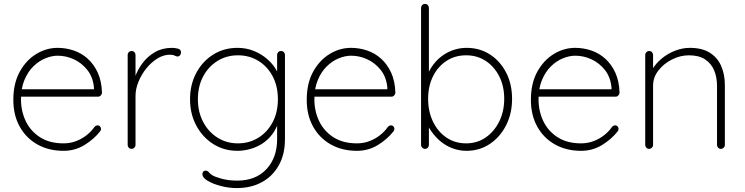

<svg xmlns="http://www.w3.org/2000/svg" viewBox="-20 -759 3799 979"><path d="M304 10Q229 10 171.5 -22Q114 -54 81 -112.5Q48 -171 48 -250Q48 -334 80.5 -393Q113 -452 164.5 -483.5Q216 -515 274 -515Q316 -515 356 -501.5Q396 -488 427.5 -459.5Q459 -431 478.5 -388.5Q498 -346 500 -287Q500 -279 494 -272.5Q488 -266 480 -266H72L66 -304H469L459 -295V-313Q454 -366 425.5 -402Q397 -438 357 -456.5Q317 -475 274 -475Q244 -475 211 -461.5Q178 -448 150 -420.5Q122 -393 104.5 -351Q87 -309 87 -253Q87 -192 111.5 -141Q136 -90 184.5 -59Q233 -28 304 -28Q338 -28 368 -39.5Q398 -51 422 -70Q446 -89 461 -111Q469 -120 478 -120Q485 -120 490 -114.5Q495 -109 495 -102Q495 -95 491 -90Q460 -50 411.5 -20Q363 10 304 10Z M651 0Q642 0 636.5 -6Q631 -12 631 -20V-479Q631 -487 637 -493Q643 -499 651 -499Q660 -499 665.5 -493Q671 -487 671 -479V-310L654 -284Q654 -323 667.5 -363Q681 -403 707 -437.5Q733 -472 770.5 -493.5Q808 -515 857 -515Q871 -515 887 -511Q903 -507 903 -492Q903 -483 898 -477Q893 -471 885 -471Q879 -471 870.5 -475.5Q862 -480 846 -480Q814 -480 783 -461Q752 -442 726.5 -410.5Q701 -379 686 -342Q671 -305 671 -270V-20Q671 -12 665 -6Q659 0 651 0Z M1191 -515Q1236 -515 1275 -499Q1314 -483 1343.5 -457Q1373 -431 1389.5 -401Q1406 -371 1406 -342L1393 -379V-479Q1393 -487 1398.5 -493Q1404 -499 1413 -499Q1422 -499 1427.5 -493Q1433 -487 1433 -479V-49Q1433 28 1401.5 84Q1370 140 1315 170Q1260 200 1187 200Q1147 200 1106.5 189.5Q1066 179 1039 163Q1012 147 1012 129Q1012 121 1016.5 116Q1021 111 1029 111Q1039 111 1047.5 122Q1056 133 1078 142Q1087 145 1102.5 150Q1118 155 1140 158.5Q1162 162 1189 162Q1284 162 1338.5 103.5Q1393 45 1393 -49V-148L1403 -147Q1391 -104 1368 -74Q1345 -44 1315.5 -25.5Q1286 -7 1253.5 1.5Q1221 10 1191 10Q1122 10 1067.5 -24.5Q1013 -59 981 -118.5Q949 -178 949 -253Q949 -328 981 -387.5Q1013 -447 1067.5 -481Q1122 -515 1191 -515ZM1193 -477Q1135 -477 1088.5 -448Q1042 -419 1015.5 -368.5Q989 -318 989 -253Q989 -189 1015.5 -138Q1042 -87 1088.5 -57.5Q1135 -28 1193 -28Q1251 -28 1297 -56.5Q1343 -85 1370 -135.5Q1397 -186 1397 -253Q1397 -320 1370 -370.5Q1343 -421 1297 -449Q1251 -477 1193 -477Z M1800 10Q1725 10 1667.5 -22Q1610 -54 1577 -112.5Q1544 -171 1544 -250Q1544 -334 1576.5 -393Q1609 -452 1660.5 -483.5Q1712 -515 1770 -515Q1812 -515 1852 -501.5Q1892 -488 1923.5 -459.5Q1955 -431 1974.5 -388.5Q1994 -346 1996 -287Q1996 -279 1990 -272.5Q1984 -266 1976 -266H1568L1562 -304H1965L1955 -295V-313Q1950 -366 1921.5 -402Q1893 -438 1853 -456.5Q1813 -475 1770 -475Q1740 -475 1707 -461.5Q1674 -448 1646 -420.5Q1618 -393 1600.5 -351Q1583 -309 1583 -253Q1583 -192 1607.5 -141Q1632 -90 1680.5 -59Q1729 -28 1800 -28Q1834 -28 1864 -39.5Q1894 -51 1918 -70Q1942 -89 1957 -111Q1965 -120 1974 -120Q1981 -120 1986 -114.5Q1991 -109 1991 -102Q1991 -95 1987 -90Q1956 -50 1907.5 -20Q1859 10 1800 10Z M2359 -515Q2426 -515 2478 -481.5Q2530 -448 2560.5 -389.5Q2591 -331 2591 -255Q2591 -180 2560.5 -120Q2530 -60 2477.5 -25Q2425 10 2359 10Q2326 10 2295.5 0Q2265 -10 2239 -28.5Q2213 -47 2191.5 -73.5Q2170 -100 2154 -133L2167 -147V-20Q2167 -12 2161.5 -6Q2156 0 2147 0Q2139 0 2133 -6Q2127 -12 2127 -20V-719Q2127 -727 2132.5 -733Q2138 -739 2147 -739Q2156 -739 2161.5 -733Q2167 -727 2167 -719V-357L2154 -364Q2168 -401 2189 -429Q2210 -457 2237 -476Q2264 -495 2295 -505Q2326 -515 2359 -515ZM2357 -477Q2300 -477 2256.5 -448.5Q2213 -420 2188 -370Q2163 -320 2163 -255Q2163 -190 2188 -138.5Q2213 -87 2256.5 -57.5Q2300 -28 2357 -28Q2413 -28 2456.5 -58Q2500 -88 2525.5 -139.5Q2551 -191 2551 -255Q2551 -320 2525.5 -370Q2500 -420 2456.5 -448.5Q2413 -477 2357 -477Z M2943 10Q2868 10 2810.5 -22Q2753 -54 2720 -112.5Q2687 -171 2687 -250Q2687 -334 2719.5 -393Q2752 -452 2803.5 -483.5Q2855 -515 2913 -515Q2955 -515 2995 -501.5Q3035 -488 3066.5 -459.5Q3098 -431 3117.5 -388.5Q3137 -346 3139 -287Q3139 -279 3133 -272.5Q3127 -266 3119 -266H2711L2705 -304H3108L3098 -295V-313Q3093 -366 3064.5 -402Q3036 -438 2996 -456.5Q2956 -475 2913 -475Q2883 -475 2850 -461.5Q2817 -448 2789 -420.5Q2761 -393 2743.5 -351Q2726 -309 2726 -253Q2726 -192 2750.5 -141Q2775 -90 2823.5 -59Q2872 -28 2943 -28Q2977 -28 3007 -39.5Q3037 -51 3061 -70Q3085 -89 3100 -111Q3108 -120 3117 -120Q3124 -120 3129 -114.5Q3134 -109 3134 -102Q3134 -95 3130 -90Q3099 -50 3050.5 -20Q3002 10 2943 10Z M3497 -515Q3560 -515 3599.5 -490Q3639 -465 3657.5 -422Q3676 -379 3676 -326V-20Q3676 -12 3670 -6Q3664 0 3656 0Q3647 0 3641.5 -6Q3636 -12 3636 -20V-322Q3636 -365 3621.5 -400Q3607 -435 3575.5 -456Q3544 -477 3493 -477Q3449 -477 3407 -456Q3365 -435 3337.5 -400Q3310 -365 3310 -322V-20Q3310 -12 3304 -6Q3298 0 3290 0Q3281 0 3275.5 -6Q3270 -12 3270 -20V-479Q3270 -487 3276 -493Q3282 -499 3290 -499Q3299 -499 3304.5 -493Q3310 -487 3310 -479V-381L3285 -333Q3285 -369 3304 -402Q3323 -435 3354 -460.5Q3385 -486 3422.5 -500.5Q3460 -515 3497 -515Z"/></svg>

Font: Quicksand Variable Light
Style: Regular
Weight: 300
Designer: Andrew Paglinawan
Foundry: Andrew Paglinawan
Version: Version 3.004